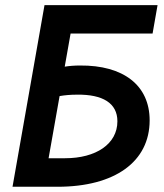

<svg xmlns="http://www.w3.org/2000/svg" viewBox="-20 -713 626 733"><path d="M28.8 0H199.7C418.5 0 551.3 -95.7 551.3 -253.4C551.3 -387.7 450.7 -464.4 285.2 -462.9C264.2 -462.9 245.1 -461.4 227.1 -458.5L249.5 -585H562.5L581.5 -693.4H149.9L27.8 0H28.8ZM165.5 -108.9 207.5 -346.2C227.5 -349.6 249 -351.6 273.9 -351.6C372.1 -353 428.2 -319.3 428.2 -250C428.2 -163.1 346.2 -108.9 228.5 -108.9Z"/></svg>

Font: Cascadia Mono PL SemiBold
Style: Italic
Weight: 600
Italic angle: -10°
Monospace: yes
Designer: Aaron Bell
Foundry: Saja Typeworks
Version: Version 2404.023